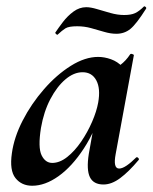

<svg xmlns="http://www.w3.org/2000/svg" viewBox="-20 -581 488 614"><path d="M83 13Q49 13 29.5 -11.5Q10 -36 18 -91Q25 -142 52.5 -195.5Q80 -249 120.5 -295.5Q161 -342 206.5 -370.5Q252 -399 294 -399Q314 -399 335 -391.5Q356 -384 371.5 -367.5Q387 -351 389 -324L329 -357Q346 -359 364.5 -373Q383 -387 396 -407Q398 -410 403.5 -408Q409 -406 408 -404L350 -89Q341 -42 361 -42Q371 -42 385 -51.5Q399 -61 415 -77Q418 -80 422 -76Q426 -72 423 -69Q392 -32 364.5 -11.5Q337 9 311 9Q279 9 267.5 -14.5Q256 -38 264 -89L289 -229L310 -246Q286 -164 248 -106Q210 -48 167 -17.5Q124 13 83 13ZM147 -60Q171 -60 195 -79Q219 -98 239.5 -128Q260 -158 274.5 -191.5Q289 -225 294 -253Q302 -298 288 -324Q274 -350 244 -350Q216 -350 189 -327Q162 -304 141 -264Q120 -224 111 -172Q101 -109 113 -84.5Q125 -60 147 -60ZM164 -470Q163 -469 159.5 -472Q156 -475 157 -477Q167 -492 181.5 -511Q196 -530 215 -544Q234 -558 256 -558Q270 -558 290 -552Q310 -546 333 -539.5Q356 -533 377 -533Q399 -533 412 -539Q425 -545 440 -560Q442 -562 445.5 -559Q449 -556 447 -553Q416 -504 397 -488.5Q378 -473 352 -473Q334 -473 313.5 -479Q293 -485 271.5 -491Q250 -497 227 -497Q200 -497 189.5 -490.5Q179 -484 164 -470Z"/></svg>

Font: Cormorant Infant Light
Style: Bold Italic
Weight: 700
Italic angle: -10°
Version: Version 4.001